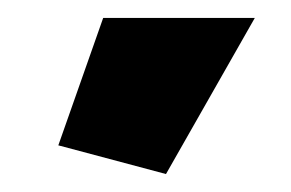

<svg xmlns="http://www.w3.org/2000/svg" viewBox="-20 -750 324 214"><path d="M264 -730H95L45 -588L165 -556Z"/></svg>

Font: Raleway Black
Style: Regular
Weight: 900
Designer: Matt McInerney, Pablo Impallari, Rodrigo Fuenzalida
Foundry: Matt McInerney, Pablo Impallari, Rodrigo Fuenzalida
Version: Version 3.000g; ttfautohint (v1.5) -l 8 -r 28 -G 28 -x 14 -D